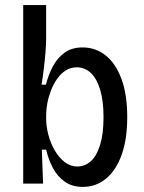

<svg xmlns="http://www.w3.org/2000/svg" viewBox="-20 -720 566 753"><path d="M305 13Q263 13 234 -7.5Q205 -28 187.5 -61Q170 -94 161 -133H144L149 0H71V-263V-700H161V-570Q161 -547 158.5 -516Q156 -485 152 -452Q148 -419 143 -388H160Q170 -427 187.5 -460Q205 -493 233.5 -513.5Q262 -534 304 -534Q355 -534 394.5 -502.5Q434 -471 456.5 -410Q479 -349 479 -261Q479 -175 457.5 -114Q436 -53 396.5 -20Q357 13 305 13ZM283 -67Q313 -67 336 -87.5Q359 -108 372.5 -151.5Q386 -195 386 -260Q386 -324 373 -367.5Q360 -411 336.5 -433.5Q313 -456 281 -456Q257 -456 237.5 -443.5Q218 -431 203.5 -410Q189 -389 179.5 -364Q170 -339 165.5 -314.5Q161 -290 161 -269V-256Q161 -225 169.5 -192Q178 -159 194.5 -130.5Q211 -102 233.5 -84.5Q256 -67 283 -67Z"/></svg>

Font: Bricolage Grotesque SemiCondensed
Style: Regular
Weight: 400
Width: 4
Designer: Mathieu Triay
Foundry: Atelier Triay
Version: Version 1.001;gftools[0.9.33.dev8+g029e19f]